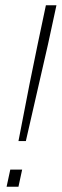

<svg xmlns="http://www.w3.org/2000/svg" viewBox="-20 -708 234 728"><path d="M123 -541 154 -688H194L162 -540Q120 -354 78 -173H50Q98 -424 123 -541ZM5 0 19 -65H64L50 0Z"/></svg>

Font: Saira Ultra Condensed Thin
Style: Italic
Weight: 100
Width: 1
Italic angle: -12°
Designer: Hector Gatti with collaboration of the Omnibus-Type team
Foundry: Omnibus-Type
Version: Version 1.001; ttfautohint (v1.8)